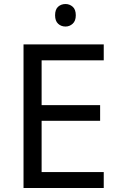

<svg xmlns="http://www.w3.org/2000/svg" viewBox="-20 -935 596 955"><path d="M496 0H97V-714H496V-635H187V-412H478V-334H187V-79H496ZM306 -915Q326 -915 341.5 -901.5Q357 -888 357 -859Q357 -831 341.5 -817Q326 -803 306 -803Q284 -803 269 -817Q254 -831 254 -859Q254 -888 269 -901.5Q284 -915 306 -915Z"/></svg>

Font: Noto Sans Living
Style: Regular
Weight: 400
Designer: Monotype Design Team
Foundry: Monotype Imaging Inc.
Version: Version 2.013; ttfautohint (v1.8.4.7-5d5b)